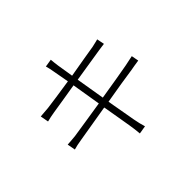

<svg xmlns="http://www.w3.org/2000/svg" viewBox="-163 -1033 1326 1326"><g transform="rotate(-45 500.0 -370.5)"><path d="M869 -390 879 -337Q863 -335 834 -330Q819 -327 800 -324Q701 -310 533 -281Q537 -260 540 -240Q552 -173 560 -127Q568 -81 570 -70Q578 -25 591 17L531 27Q527 -19 520 -61Q517 -79 503 -162Q494 -212 484 -273Q481 -273 478 -273Q299 -243 215 -229Q164 -221 135 -212L124 -271Q140 -272 161.5 -273.5Q183 -275 201 -277Q240 -283 314.5 -294.5Q389 -306 477 -320L442 -532Q384 -522 333 -514Q254 -502 214 -495Q172 -488 146 -481Q143 -481 141 -480L130 -540Q161 -542 206 -546Q278 -555 434 -579Q417 -677 413 -695Q407 -731 399 -759L456 -768Q457 -754 459 -737Q461 -720 463 -705Q465 -693 476 -625Q479 -607 482 -586Q559 -599 624 -610.5Q689 -622 724 -627Q752 -633 767 -637Q776 -639 782 -641L793 -586Q785 -585 769.5 -583Q754 -581 735 -578L490 -539L525 -329Q700 -357 792 -374Q845 -384 869 -390Z"/></g></svg>

Font: LXGW 975 Gothic SC 200W
Style: Regular
Weight: 200
Version: Version 2.01;February 25, 2021